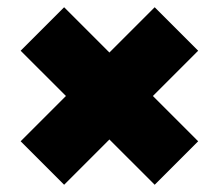

<svg xmlns="http://www.w3.org/2000/svg" viewBox="-20 -645 604 530"><path d="M157 -135 37 -255 162 -380 37 -505 157 -625 282 -500 407 -625 527 -505 402 -380 527 -255 407 -135 282 -260Z"/></svg>

Font: Encode Sans Exp Black
Style: Regular
Weight: 900
Width: 7
Designer: Multiple Designers
Foundry: Impallari Type
Version: Version 3.002; ttfautohint (v1.8.3) -l 8 -r 50 -G 200 -x 14 